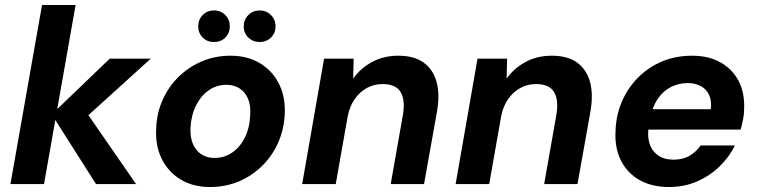

<svg xmlns="http://www.w3.org/2000/svg" viewBox="-20 -740 3051 772"><path d="M366 0 188 -280 421 -504H586L297 -242L307 -318L527 0ZM22 0 149 -720H284L157 0Z M824 12Q756 12 706 -18.5Q656 -49 630 -102Q604 -155 608 -223Q610 -285 634 -338.5Q658 -392 698.5 -431.5Q739 -471 792 -493.5Q845 -516 907 -516Q975 -516 1025 -486Q1075 -456 1101.5 -403.5Q1128 -351 1125 -282Q1122 -219 1098 -165.5Q1074 -112 1033 -72Q992 -32 939 -10Q886 12 824 12ZM842 -105Q882 -105 913.5 -126.5Q945 -148 964.5 -187Q984 -226 986 -277Q989 -316 977 -343.5Q965 -371 942.5 -385Q920 -399 890 -399Q851 -399 819.5 -377Q788 -355 768.5 -316.5Q749 -278 746 -227Q744 -188 756 -160.5Q768 -133 790.5 -119Q813 -105 842 -105ZM840 -571Q813 -571 795 -589Q777 -607 777 -634Q777 -661 795 -679.5Q813 -698 840 -698Q868 -698 886 -679.5Q904 -661 904 -634Q904 -607 886 -589Q868 -571 840 -571ZM1024 -571Q997 -571 978.5 -589Q960 -607 960 -634Q960 -661 978.5 -679.5Q997 -698 1024 -698Q1051 -698 1069.5 -679.5Q1088 -661 1088 -634Q1088 -607 1069.5 -589Q1051 -571 1024 -571Z M1195 0 1283 -504H1402L1400 -424Q1430 -466 1476.5 -491Q1523 -516 1581 -516Q1646 -516 1684 -488Q1722 -460 1735.5 -410Q1749 -360 1737 -291L1685 0H1551L1600 -278Q1610 -337 1591 -369.5Q1572 -402 1518 -402Q1484 -402 1455.5 -386.5Q1427 -371 1406.5 -342Q1386 -313 1378 -272L1330 0Z M1812 0 1900 -504H2019L2017 -424Q2047 -466 2093.5 -491Q2140 -516 2198 -516Q2263 -516 2301 -488Q2339 -460 2352.5 -410Q2366 -360 2354 -291L2302 0H2168L2217 -278Q2227 -337 2208 -369.5Q2189 -402 2135 -402Q2101 -402 2072.5 -386.5Q2044 -371 2023.5 -342Q2003 -313 1995 -272L1947 0Z M2670 12Q2601 12 2551.5 -16Q2502 -44 2476.5 -95Q2451 -146 2455 -214Q2457 -277 2480.5 -331.5Q2504 -386 2545 -427.5Q2586 -469 2641 -492.5Q2696 -516 2763 -516Q2831 -516 2879 -488Q2927 -460 2951 -412Q2975 -364 2972 -301Q2972 -280 2967.5 -258.5Q2963 -237 2958 -219H2550L2564 -301H2838Q2842 -335 2831 -358.5Q2820 -382 2797.5 -394Q2775 -406 2745 -406Q2710 -406 2678.5 -390.5Q2647 -375 2625 -343Q2603 -311 2594 -262L2589 -233Q2582 -194 2591.5 -163.5Q2601 -133 2626 -115.5Q2651 -98 2688 -98Q2726 -98 2753 -114Q2780 -130 2797 -155H2935Q2912 -108 2872.5 -70Q2833 -32 2781.5 -10Q2730 12 2670 12Z"/></svg>

Font: DM Sans
Style: Bold Italic
Weight: 700
Italic angle: -10°
Designer: Colophon Foundry, Jonny Pinhorn
Foundry: Colophon Foundry
Version: Version 4.004;gftools[0.9.30]